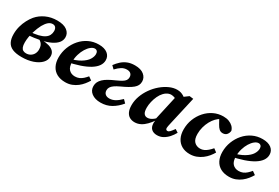

<svg xmlns="http://www.w3.org/2000/svg" viewBox="44 -1278 2974 2049"><g transform="rotate(30 1530.5 -253.0)"><path d="M233 15Q164 15 121 -3Q78 -21 58 -59Q38 -97 38 -156Q38 -206 50.5 -252Q63 -298 84 -338Q105 -378 130 -408Q172 -457 234 -485.5Q296 -514 371 -514Q452 -514 493.5 -482Q535 -450 535 -401Q535 -363 510.5 -333Q486 -303 438.5 -280Q391 -257 321.5 -242.5Q252 -228 162 -221V-263Q230 -266 275.5 -277.5Q321 -289 347.5 -306.5Q374 -324 385.5 -347.5Q397 -371 397 -398Q397 -425 384.5 -441Q372 -457 348 -457Q319 -457 295 -436Q271 -415 249 -376Q238 -356 227 -328.5Q216 -301 206.5 -269.5Q197 -238 191.5 -204.5Q186 -171 186 -138Q186 -103 194 -82Q202 -61 217.5 -52Q233 -43 255 -43Q284 -43 307 -56.5Q330 -70 343 -93.5Q356 -117 356 -147Q356 -172 349.5 -191Q343 -210 329.5 -223.5Q316 -237 298 -246L327 -269L328 -252Q382 -250 420 -239Q458 -228 479 -205Q500 -182 500 -146Q500 -99 465.5 -63Q431 -27 370.5 -6Q310 15 233 15Z M770 15Q710 15 667 -8Q624 -31 601 -75.5Q578 -120 578 -181Q578 -247 601 -306.5Q624 -366 665 -413Q706 -460 762 -487Q818 -514 884 -514Q953 -514 991.5 -484Q1030 -454 1030 -404Q1030 -367 1007.5 -334Q985 -301 939.5 -272.5Q894 -244 825 -220.5Q756 -197 662 -179L660 -218Q756 -241 809.5 -273.5Q863 -306 885 -341.5Q907 -377 907 -409Q907 -431 896.5 -443Q886 -455 868 -455Q845 -455 820 -435Q795 -415 774 -381Q753 -347 740 -303.5Q727 -260 727 -213Q727 -149 755 -119.5Q783 -90 829 -90Q858 -90 881 -100Q904 -110 924 -128Q944 -146 962 -168L1003 -139Q988 -113 966 -85.5Q944 -58 915 -35.5Q886 -13 850 1Q814 15 770 15Z M1205 15Q1137 15 1095 -16.5Q1053 -48 1053 -101Q1053 -129 1064 -151.5Q1075 -174 1096.5 -194.5Q1118 -215 1151.5 -234Q1185 -253 1231 -273Q1271 -291 1295 -305.5Q1319 -320 1330 -336Q1341 -352 1341 -373Q1341 -401 1324.5 -416.5Q1308 -432 1277 -432Q1242 -432 1212 -413.5Q1182 -395 1151 -361L1116 -395Q1140 -428 1169.5 -455Q1199 -482 1238 -498Q1277 -514 1329 -514Q1402 -514 1441 -481.5Q1480 -449 1480 -401Q1480 -375 1469.5 -354.5Q1459 -334 1437.5 -316Q1416 -298 1383 -279.5Q1350 -261 1304 -240Q1265 -222 1241 -205Q1217 -188 1206.5 -170.5Q1196 -153 1196 -133Q1196 -103 1214.5 -86.5Q1233 -70 1265 -70Q1301 -70 1335 -89Q1369 -108 1405 -144L1440 -108Q1393 -51 1335.5 -18Q1278 15 1205 15Z M1625 15Q1590 15 1563.5 0Q1537 -15 1522 -47Q1507 -79 1507 -129Q1507 -185 1527 -240.5Q1547 -296 1582 -345.5Q1617 -395 1661.5 -432.5Q1706 -470 1754.5 -492Q1803 -514 1849 -514Q1874 -514 1894 -508Q1914 -502 1931.5 -491Q1949 -480 1966 -464L1909 -399Q1886 -418 1864 -427Q1842 -436 1819 -436Q1806 -436 1791.5 -431.5Q1777 -427 1762.5 -417.5Q1748 -408 1735 -394Q1712 -370 1695.5 -334.5Q1679 -299 1670 -260Q1661 -221 1661 -187Q1661 -137 1676.5 -116Q1692 -95 1719 -95Q1736 -95 1753 -101.5Q1770 -108 1789 -122.5Q1808 -137 1831 -159L1833 -112H1811Q1788 -79 1759.5 -49.5Q1731 -20 1697 -2.5Q1663 15 1625 15ZM1901 15Q1858 15 1832.5 -8Q1807 -31 1806 -77Q1806 -84 1806.5 -90Q1807 -96 1808 -101.5Q1809 -107 1810 -112L1800 -113L1875 -450L1902 -451L1996 -521L2044 -515L1964 -162Q1960 -143 1957 -129.5Q1954 -116 1954 -105Q1954 -93 1959.5 -86.5Q1965 -80 1976 -80Q1991 -80 2005.5 -95.5Q2020 -111 2043 -143L2081 -118Q2062 -83 2035.5 -53Q2009 -23 1975.5 -4Q1942 15 1901 15Z M2304 15Q2246 15 2204.5 -9Q2163 -33 2140.5 -77Q2118 -121 2118 -183Q2118 -250 2141 -309Q2164 -368 2205 -414.5Q2246 -461 2301 -487.5Q2356 -514 2419 -514Q2458 -514 2488 -502.5Q2518 -491 2538.5 -471Q2559 -451 2567 -423Q2565 -395 2547.5 -374.5Q2530 -354 2498 -354Q2473 -354 2455 -369.5Q2437 -385 2420 -416L2382 -485H2436V-472H2403Q2378 -461 2354 -435.5Q2330 -410 2311 -375Q2292 -340 2281 -298.5Q2270 -257 2270 -214Q2270 -149 2298.5 -120Q2327 -91 2372 -91Q2396 -91 2418 -101Q2440 -111 2461 -129Q2482 -147 2502 -171L2542 -141Q2527 -114 2504 -86Q2481 -58 2451 -35.5Q2421 -13 2384 1Q2347 15 2304 15Z M2788 15Q2728 15 2685 -8Q2642 -31 2619 -75.5Q2596 -120 2596 -181Q2596 -247 2619 -306.5Q2642 -366 2683 -413Q2724 -460 2780 -487Q2836 -514 2902 -514Q2971 -514 3009.5 -484Q3048 -454 3048 -404Q3048 -367 3025.5 -334Q3003 -301 2957.5 -272.5Q2912 -244 2843 -220.5Q2774 -197 2680 -179L2678 -218Q2774 -241 2827.5 -273.5Q2881 -306 2903 -341.5Q2925 -377 2925 -409Q2925 -431 2914.5 -443Q2904 -455 2886 -455Q2863 -455 2838 -435Q2813 -415 2792 -381Q2771 -347 2758 -303.5Q2745 -260 2745 -213Q2745 -149 2773 -119.5Q2801 -90 2847 -90Q2876 -90 2899 -100Q2922 -110 2942 -128Q2962 -146 2980 -168L3021 -139Q3006 -113 2984 -85.5Q2962 -58 2933 -35.5Q2904 -13 2868 1Q2832 15 2788 15Z"/></g></svg>

Font: Source Serif 4
Style: Bold Italic
Weight: 700
Italic angle: -12°
Designer: Frank Grießhammer
Foundry: Adobe Systems Incorporated
Version: Version 4.004;hotconv 1.0.116;makeotfexe 2.5.65601